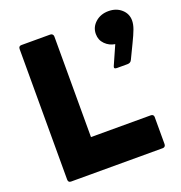

<svg xmlns="http://www.w3.org/2000/svg" viewBox="-145 -909 1016 1076"><g transform="rotate(-20 363.0 -371.0)"><path d="M79 24V-754Q79 -772 96 -772H268Q276 -772 281 -767Q286 -762 286 -754V-154H643Q651 -154 655.5 -149.5Q660 -145 660 -138V24Q660 32 655.5 37Q651 42 643 42H96Q79 42 79 24ZM509 -687Q509 -728 540.5 -756Q572 -784 619 -784Q665 -784 695.5 -757Q726 -730 726 -690Q726 -667 716 -639.5Q706 -612 684 -567L644 -484Q637 -468 618 -468H555Q535 -468 542 -484L592 -597Q558 -602 533.5 -626.5Q509 -651 509 -687Z"/></g></svg>

Font: LINE Seed JP_TTF ExtraBold
Style: Regular
Weight: 800
Designer: LY Corporation & Fontrix & Fontworks
Version: Version 1.015